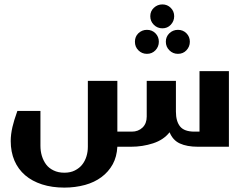

<svg xmlns="http://www.w3.org/2000/svg" viewBox="-20 -668 1121 874"><path d="M664.1 -594.2Q664.1 -617.2 680.2 -632.3Q696.8 -647.9 719.2 -647.9Q741.7 -647.9 757.3 -632.3Q772.9 -616.7 772.9 -594.2Q772.9 -571.8 757.3 -555.2Q742.2 -539.1 719.2 -539.1Q696.3 -539.1 680.2 -555.2Q664.1 -571.3 664.1 -594.2ZM609.9 -516.6Q626.5 -532.2 648.9 -532.2Q671.9 -532.2 687.5 -516.6Q703.1 -501 703.1 -478Q703.1 -455.6 687.5 -439Q671.9 -422.9 648.9 -422.9Q626 -422.9 609.9 -439Q594.2 -454.6 594.2 -478Q594.2 -501.5 609.9 -516.6ZM751 -516.6Q767.6 -532.2 790 -532.2Q813 -532.2 828.6 -516.6Q844.2 -501 844.2 -478Q844.2 -455.6 828.6 -439Q813.5 -422.9 790 -422.9Q767.1 -422.9 751 -439Q734.9 -455.1 734.9 -478Q734.9 -501 751 -516.6ZM780.8 -160.2Q780.8 -115.7 799.8 -92.3Q818.8 -68.8 865.2 -68.8H888.2V-344.2H1022V0H880.9Q831.1 0 798.3 -15.1Q766.6 -29.8 752 -65.9Q724.6 -31.2 676.8 -15.6Q628.9 0 576.2 0H514.2Q511.7 45.9 493.2 79.6Q474.1 114.3 441.9 138.2Q409.7 162.1 367.2 173.8Q322.3 186 272.9 186Q216.8 186 171.4 171.4Q126 156.7 94.7 129.9Q62.5 102.1 45.9 63.5Q28.8 23.4 28.8 -25.9Q28.8 -55.7 36.6 -89.8Q43 -118.2 59.1 -163.1H164.1V-4.9Q164.1 20 170.4 41Q177.2 63.5 189.9 80.6Q202.6 97.7 224.1 107.9Q245.1 118.2 272.9 118.2Q300.8 118.2 320.8 107.9Q341.8 97.2 354 81.5Q367.2 64.9 373.5 43.9Q379.9 23.4 379.9 0V-299.8H514.2V-68.8H580.1Q609.4 -68.8 628.9 -87.4Q647.9 -106 647.9 -137.2V-299.8H780.8Z"/></svg>

Font: SimahzazaarabicW05-SemiBold
Style: Regular
Weight: 600
Designer: Ahmed zaza
Foundry: Ahmed zaza
Version: Version 1.001